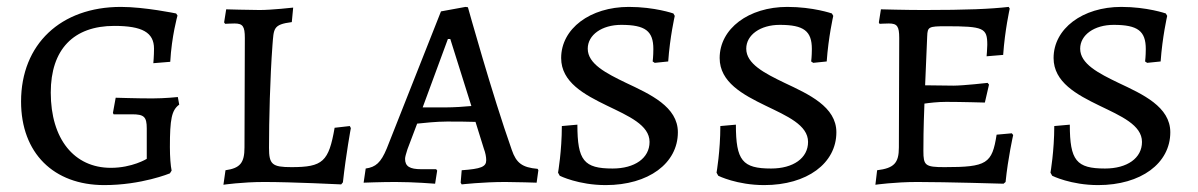

<svg xmlns="http://www.w3.org/2000/svg" viewBox="-20 -527 3468 556"><path d="M282 9C390 9 472 -25 472 -25L477 -33C474 -47 472 -73 472 -101C472 -182 477 -208 499 -224L495 -246C495 -246 458 -242 421 -242C374 -242 320 -244 315 -244L307 -200L309 -196H362C397 -196 405 -189 405 -155V-67C405 -67 363 -41 301 -41C195 -41 127 -124 127 -259C127 -384 193 -452 311 -452C392 -452 426 -433 426 -386C426 -365 424 -344 424 -344L473 -348C477 -422 494 -482 494 -482L490 -488C490 -488 399 -507 330 -507C156 -507 41 -399 41 -233C41 -84 135 9 282 9Z M627 8C627 8 681 0 745 0C827 0 968 7 968 7L973 1C982 -81 996 -156 996 -156L993 -162L949 -157C932 -59 915 -43 824 -43C768 -43 759 -51 759 -99C759 -178 762 -302 769 -396C773 -444 770 -456 825 -463L829 -505C829 -505 767 -498 732 -498C699 -498 640 -500 635 -500L629 -462L632 -458C632 -458 649 -459 659 -459C683 -459 689 -451 689 -417L688 -100C688 -55 675 -40 633 -34Z M1317 7C1317 7 1378 0 1443 0C1473 0 1534 2 1534 2L1539 -34L1537 -38C1492 -42 1475 -55 1462 -93C1405 -254 1335 -506 1335 -506L1328 -507L1257 -494L1100 -97C1083 -56 1068 -43 1039 -39L1033 2C1033 2 1084 0 1125 0C1179 0 1240 5 1240 5L1246 -33L1243 -37H1200C1167 -37 1153 -45 1153 -67C1153 -73 1156 -82 1160 -95L1188 -169C1207 -171 1244 -175 1274 -175C1296 -175 1337 -175 1357 -174L1381 -97C1386 -84 1388 -72 1388 -63C1388 -44 1373 -38 1317 -34L1314 2ZM1204 -216 1277 -414H1284L1345 -220C1326 -218 1293 -216 1272 -216Z M1734 9C1858 9 1943 -54 1943 -144C1943 -218 1863 -254 1793 -287C1735 -315 1682 -342 1682 -386C1682 -426 1723 -455 1779 -455C1849 -455 1872 -437 1872 -385C1872 -364 1870 -349 1870 -349L1876 -345L1915 -349C1920 -420 1934 -481 1934 -481L1930 -488C1930 -488 1876 -507 1801 -507C1689 -507 1605 -444 1605 -359C1605 -289 1672 -253 1738 -221C1800 -191 1861 -165 1861 -116C1861 -69 1818 -39 1754 -39C1671 -39 1652 -62 1652 -166L1607 -162C1607 -90 1596 -27 1596 -27L1601 -18C1601 -18 1655 9 1734 9Z M2193 9C2317 9 2402 -54 2402 -144C2402 -218 2322 -254 2252 -287C2194 -315 2141 -342 2141 -386C2141 -426 2182 -455 2238 -455C2308 -455 2331 -437 2331 -385C2331 -364 2329 -349 2329 -349L2335 -345L2374 -349C2379 -420 2393 -481 2393 -481L2389 -488C2389 -488 2335 -507 2260 -507C2148 -507 2064 -444 2064 -359C2064 -289 2131 -253 2197 -221C2259 -191 2320 -165 2320 -116C2320 -69 2277 -39 2213 -39C2130 -39 2111 -62 2111 -166L2066 -162C2066 -90 2055 -27 2055 -27L2060 -18C2060 -18 2114 9 2193 9Z M2515 8C2515 8 2571 0 2636 0C2720 0 2886 5 2886 5L2892 0C2899 -70 2914 -136 2914 -136L2910 -141L2866 -137C2853 -53 2838 -43 2715 -43C2659 -43 2654 -48 2654 -90C2654 -115 2654 -151 2657 -227C2671 -229 2695 -232 2720 -232C2763 -232 2832 -230 2832 -230L2844 -282L2840 -287C2840 -287 2770 -279 2741 -279L2659 -280L2665 -422C2666 -449 2669 -451 2719 -451C2829 -451 2839 -446 2839 -397C2839 -386 2837 -364 2837 -364L2885 -368C2890 -440 2904 -502 2904 -502L2901 -507C2848 -501 2781 -498 2654 -498C2602 -498 2531 -500 2531 -500L2525 -462L2527 -458C2527 -458 2545 -459 2554 -459C2578 -459 2584 -451 2584 -417L2583 -100C2583 -55 2569 -40 2520 -34Z M3160 9C3284 9 3369 -54 3369 -144C3369 -218 3289 -254 3219 -287C3161 -315 3108 -342 3108 -386C3108 -426 3149 -455 3205 -455C3275 -455 3298 -437 3298 -385C3298 -364 3296 -349 3296 -349L3302 -345L3341 -349C3346 -420 3360 -481 3360 -481L3356 -488C3356 -488 3302 -507 3227 -507C3115 -507 3031 -444 3031 -359C3031 -289 3098 -253 3164 -221C3226 -191 3287 -165 3287 -116C3287 -69 3244 -39 3180 -39C3097 -39 3078 -62 3078 -166L3033 -162C3033 -90 3022 -27 3022 -27L3027 -18C3027 -18 3081 9 3160 9Z"/></svg>

Font: Alegreya SC
Style: Regular
Weight: 400
Designer: Juan Pablo del Peral
Foundry: Huerta Tipografica
Version: Version 2.007;PS 002.007;hotconv 1.0.88;makeotf.lib2.5.64775